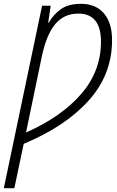

<svg xmlns="http://www.w3.org/2000/svg" viewBox="-36 -744 610 1004"><path d="M-16 240 184 -714H229L216 -625H219Q242 -667 281.5 -695.5Q321 -724 388 -724Q464 -724 507 -674.5Q550 -625 550 -534Q550 -354 427.5 -218Q305 -82 88 8L39 240ZM100 -51Q285 -133 388.5 -252.5Q492 -372 492 -526Q492 -673 373 -673Q299 -673 253 -618Q207 -563 183 -450Z"/></svg>

Font: Noto Sans SemiCondensed Light
Style: Italic
Weight: 300
Width: 4
Italic angle: -12°
Designer: Monotype Design Team
Foundry: Monotype Imaging Inc.
Version: Version 2.013; ttfautohint (v1.8.4.7-5d5b)